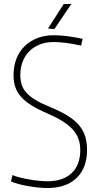

<svg xmlns="http://www.w3.org/2000/svg" viewBox="-20 -930 493 964"><path d="M219 14Q198 14 172.5 11.5Q147 9 121.5 4.5Q96 0 73.5 -6Q51 -12 35 -19L43 -51Q56 -45 77.5 -39.5Q99 -34 123.5 -29.5Q148 -25 173 -22.5Q198 -20 219 -20Q297 -20 340 -61Q383 -102 383 -177Q383 -207 374 -232.5Q365 -258 345 -280Q325 -302 294 -321.5Q263 -341 219 -360Q172 -380 139 -400.5Q106 -421 86 -443.5Q66 -466 57 -493Q48 -520 48 -553Q48 -598 62.5 -635Q77 -672 103.5 -698Q130 -724 167 -738.5Q204 -753 249 -753Q283 -753 318 -748.5Q353 -744 395 -735L387 -701Q341 -711 308 -715Q275 -719 249 -719Q211 -719 180.5 -707Q150 -695 128 -673.5Q106 -652 94 -621Q82 -590 82 -553Q82 -525 89.5 -503Q97 -481 115 -462Q133 -443 162 -426Q191 -409 233 -392Q284 -371 319.5 -349Q355 -327 376.5 -301.5Q398 -276 407.5 -246Q417 -216 417 -177Q417 -87 364.5 -36.5Q312 14 219 14ZM221 -787 300 -910H338L253 -784Z"/></svg>

Font: Encode Sans Compressed
Style: Thin
Weight: 100
Designer: Pablo Impallari, Andres Torresi
Foundry: Pablo Impallari, Andres Torresi
Version: Version 1.000; ttfautohint (v1.00) -l 8 -r 50 -G 200 -x 14 -